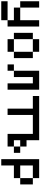

<svg xmlns="http://www.w3.org/2000/svg" viewBox="1180 -1820 640 3040"><g transform="rotate(90 1500.0 -300.0)"><path d="M0 0V-100H300V0ZM0 -300V-600H100V-300ZM100 -200V-300H300V-600H400V-100H300V-200Z M500 -200V-500H600V-200ZM900 -200H800V-500H900ZM600 -200H800V-100H600ZM600 -500V-600H800V-500Z M1000 -100V-200H1100V-100ZM1400 -100H1300V-500H1200V-200H1100V-600H1400Z M1500 -500V-600H2000V-500H1800V-100H1700V-500Z M2000 -500V-600H2200V-400H2300V-300H2200V-200H2300V-100H2100V-500ZM2300 -200V-300H2400V-200Z M2500 0V-600H2800V-500H2600V-300H2800V-200H2600V0ZM2900 -300H2800V-500H2900Z"/></g></svg>

Font: GalmuriMono9 Regular
Style: Regular
Weight: 400
Designer: Lee Minseo (quiple)
Version: Version 2.399;hotconv 1.1.1;makeotfexe 2.6.0 DEVELOPMENT